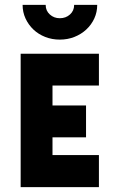

<svg xmlns="http://www.w3.org/2000/svg" viewBox="-20 -770 492 790"><path d="M65 0V-549H387V-418H196V-336H334V-205H196V-132H387V0ZM168 -749Q168 -726 185 -710.5Q202 -695 226 -695Q251 -695 268 -710.5Q285 -726 285 -749V-750H380Q380 -720 368 -694Q356 -668 335 -648.5Q314 -629 286 -618Q258 -607 226 -607Q194 -607 166 -618Q138 -629 117.5 -648.5Q97 -668 85 -694Q73 -720 73 -750H168Z"/></svg>

Font: PostBus
Style: Regular
Weight: 400
Designer: Peter Wiegel
Version: Version 1.001